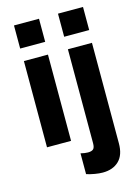

<svg xmlns="http://www.w3.org/2000/svg" viewBox="-134 -771 771 1060"><g transform="rotate(-15 251.5 -241.0)"><path d="M56.5 -493H194V0H56.5ZM54.5 -697H197.5V-565H54.5ZM226.5 199V80Q250.5 86 268 86Q289 86 298.5 77.5Q308 69 308 43.5V-493H445.5V81.5Q445.5 148 411.2 181.2Q377 214.5 318.5 214.5Q298 214.5 273.5 210.2Q249 206 226.5 199ZM306 -697H449V-565H306Z"/></g></svg>

Font: HK Grotesk ExtraBold
Style: Regular
Weight: 800
Designer: Alfredo Marco Pradil
Foundry: Hanken Design Co.
Version: Version 3.001